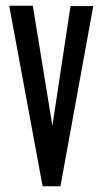

<svg xmlns="http://www.w3.org/2000/svg" viewBox="-20 -644 353 667"><path d="M128 3H190L304 -623H225L162 -207L94 -624H12Z"/></svg>

Font: Inconsolata ExtraCondensed
Style: Bold
Weight: 700
Width: 2
Monospace: yes
Designer: Raph Levien, Cyreal, Brenton Simpson
Foundry: Raph Levien, Cyreal, Google
Version: Version 3.100